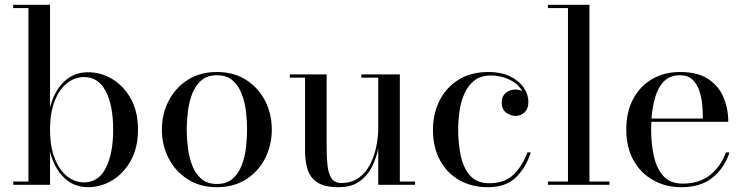

<svg xmlns="http://www.w3.org/2000/svg" viewBox="-20 -770 3104 800"><path d="M98.5 -736.5H35V-750H188.5V-321.5Q205 -389 246 -429Q287 -469 347 -469Q400.5 -469 448 -440.5Q495.5 -412 525.2 -358.5Q555 -305 555 -230Q555 -155 525.2 -101.2Q495.5 -47.5 448 -18.8Q400.5 10 347 10Q287 10 246 -30.5Q205 -71 188.5 -138.5V0H35V-13.5H98.5ZM188.5 -230Q188.5 -159 208 -110Q227.5 -61 259.8 -35.5Q292 -10 330 -10Q390 -10 420.8 -69.8Q451.5 -129.5 451.5 -230Q451.5 -330.5 420.8 -389.8Q390 -449 330 -449Q292 -449 259.8 -423.8Q227.5 -398.5 208 -349.8Q188.5 -301 188.5 -230Z M654.5 -230Q654.5 -295 682.5 -349.5Q710.5 -404 762 -437Q813.5 -470 884 -470Q954.5 -470 1005.8 -437Q1057 -404 1084.8 -349.5Q1112.5 -295 1112.5 -230Q1112.5 -165 1084.8 -110.5Q1057 -56 1005.8 -23Q954.5 10 884 10Q813.5 10 762 -23Q710.5 -56 682.5 -110.5Q654.5 -165 654.5 -230ZM758 -230Q758 -195 762.8 -155.5Q767.5 -116 780.5 -81.5Q793.5 -47 818.5 -25.2Q843.5 -3.5 884 -3.5Q924.5 -3.5 949.2 -25.2Q974 -47 987.2 -81.5Q1000.5 -116 1005 -155.5Q1009.5 -195 1009.5 -230Q1009.5 -265.5 1005 -304.8Q1000.5 -344 987.2 -378.5Q974 -413 949.2 -434.8Q924.5 -456.5 884 -456.5Q843.5 -456.5 818.5 -434.8Q793.5 -413 780.5 -378.5Q767.5 -344 762.8 -304.8Q758 -265.5 758 -230Z M1646 -13.5H1709.5V0H1556V-151Q1548 -111 1529.5 -74.2Q1511 -37.5 1477.5 -13.8Q1444 10 1390.5 10Q1332.5 10 1302.5 -9.8Q1272.5 -29.5 1261.8 -63.5Q1251 -97.5 1251 -141V-446.5H1187.5V-460H1341V-154.5Q1341 -112.5 1344.8 -79.2Q1348.5 -46 1361.5 -26.8Q1374.5 -7.5 1402 -7.5Q1447 -7.5 1477 -30.5Q1507 -53.5 1524.2 -89.2Q1541.5 -125 1548.8 -164.2Q1556 -203.5 1556 -236V-446.5H1485.5V-460H1646Z M2191.5 -135Q2172 -72.5 2130 -31.2Q2088 10 2012 10Q1946.5 10 1895 -18.8Q1843.5 -47.5 1813.8 -101.2Q1784 -155 1784 -230Q1784 -295 1810.8 -349.5Q1837.5 -404 1889.2 -437Q1941 -470 2016.5 -470Q2067.5 -470 2104.5 -452.2Q2141.5 -434.5 2161.5 -405.8Q2181.5 -377 2181.5 -344Q2181.5 -317 2166 -302Q2150.5 -287 2127.5 -287Q2109 -287 2089.8 -300Q2070.5 -313 2070.5 -343Q2070.5 -369 2087.8 -383Q2105 -397 2127.5 -397Q2143.5 -397 2156 -390Q2138.5 -421.5 2102 -438.5Q2065.5 -455.5 2027 -455.5Q1983 -455.5 1956 -434Q1929 -412.5 1914.2 -378Q1899.5 -343.5 1894.2 -304.5Q1889 -265.5 1889 -230Q1889 -173 1899.8 -121.8Q1910.5 -70.5 1938.5 -38.5Q1966.5 -6.5 2018.5 -6.5Q2083 -6.5 2120 -42.8Q2157 -79 2177.5 -135Z M2263 -13.5H2346.5V-736.5H2263V-750H2436V-13.5H2519.5V0H2263Z M3019.5 -135Q3000 -72.5 2950.5 -31.2Q2901 10 2818.5 10Q2754.5 10 2702.5 -18.8Q2650.5 -47.5 2620 -101.2Q2589.5 -155 2589.5 -230Q2589.5 -305 2618.8 -358.8Q2648 -412.5 2698.5 -441.2Q2749 -470 2813.5 -470Q2887 -470 2931 -440.8Q2975 -411.5 2994.8 -364.2Q3014.5 -317 3014.5 -262.5H2694Q2693 -247 2693 -230Q2693 -173 2704 -121.5Q2715 -70 2743.2 -37.5Q2771.5 -5 2824.5 -5Q2895.5 -5 2940.5 -42.2Q2985.5 -79.5 3004.5 -135ZM2813.5 -456.5Q2772 -456.5 2747 -431.5Q2722 -406.5 2710 -365.2Q2698 -324 2694.5 -276H2908.5Q2909 -302.5 2906 -333.5Q2903 -364.5 2893.5 -392.5Q2884 -420.5 2865 -438.5Q2846 -456.5 2813.5 -456.5Z"/></svg>

Font: Bodoni Moda 16pt
Style: Regular
Weight: 400
Version: Version 2.3